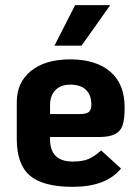

<svg xmlns="http://www.w3.org/2000/svg" viewBox="-20 -712 533 744"><path d="M372 -129 449 -59Q391 12 262 12Q147 12 96 -31.5Q45 -75 45 -173V-316Q45 -393 100.5 -437.5Q156 -482 252 -482Q351 -482 407 -434.5Q463 -387 463 -296Q463 -252 455.5 -228Q448 -204 426 -192.5Q404 -181 362 -181H174V-172Q174 -86 262 -86Q299 -86 322 -95.5Q345 -105 372 -129ZM174 -306V-270H288Q314 -270 324 -278Q334 -286 334 -306Q334 -344 313 -364Q292 -384 252 -384Q215 -384 194.5 -362.5Q174 -341 174 -306ZM271 -692H407L296 -535H191Z"/></svg>

Font: KoHo
Style: Bold
Weight: 700
Designer: Cadson Demak & Katatrad Team
Foundry: Cadson Demak Co.,Ltd.
Version: Version 1.000; ttfautohint (v1.6)